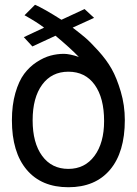

<svg xmlns="http://www.w3.org/2000/svg" viewBox="-20 -763 574 806"><path d="M30 -258Q30 -322 44.5 -372.5Q59 -423 81.5 -453Q104 -483 134 -502.5Q164 -522 192 -529.5Q220 -537 248 -537Q272 -537 311 -524Q272 -564 213 -613L116 -568L80 -607L165 -647Q135 -670 83 -699L127 -743Q164 -727 238 -680L335 -725L375 -688L285 -647Q315 -624 336 -606.5Q357 -589 392 -550.5Q427 -512 448.5 -474Q470 -436 487 -378.5Q504 -321 504 -259Q504 -124 442 -50.5Q380 23 267 23Q154 23 92 -50.5Q30 -124 30 -258ZM267 -462Q197 -462 157 -407.5Q117 -353 117 -258Q117 -163 157 -108.5Q197 -54 267 -54Q336 -54 376.5 -108.5Q417 -163 417 -255Q417 -352 377.5 -407Q338 -462 267 -462Z"/></svg>

Font: ColatingCofangSans
Style: Regular
Weight: 400
Foundry: GNU
Version: Version 412.227;June 27, 2022;FontCreator 11.0.0.2412 32-bit